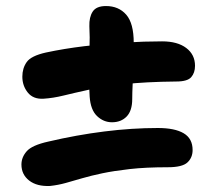

<svg xmlns="http://www.w3.org/2000/svg" viewBox="-20 -619 740 636"><path d="M146 -3Q102 -1 76.5 -21Q51 -41 51 -74Q51 -98 68.5 -118Q86 -138 140 -150Q234 -172 325.5 -183.5Q417 -195 503 -195Q559 -195 588.5 -177.5Q618 -160 618 -122Q618 -97 601 -81Q584 -65 536 -65Q463 -65 410 -59Q357 -53 319 -45Q281 -37 252 -28.5Q223 -20 198 -13Q173 -6 146 -3ZM124 -292Q90 -290 72 -312.5Q54 -335 54 -365Q54 -393 68.5 -413.5Q83 -434 132 -445Q193 -458 259.5 -466Q326 -474 392 -478Q458 -482 517 -482Q568 -482 597 -460Q626 -438 626 -401Q626 -378 613.5 -363.5Q601 -349 564 -349Q461 -348 391 -340Q321 -332 273 -321.5Q225 -311 190.5 -302.5Q156 -294 124 -292ZM351 -214Q323 -214 301.5 -234.5Q280 -255 277 -299Q274 -346 274.5 -385Q275 -424 276.5 -459.5Q278 -495 276 -532Q275 -562 287 -580.5Q299 -599 331 -599Q373 -599 398 -570.5Q423 -542 423 -477Q423 -448 422 -411.5Q421 -375 419.5 -342.5Q418 -310 418 -291Q418 -252 399.5 -233Q381 -214 351 -214Z"/></svg>

Font: Shantell Sans
Style: Bold
Weight: 700
Designer: Stephen Nixon, Anya Danilova, Shantell Martin
Foundry: Arrow Type
Version: Version 1.011;[c5ecc13dd]